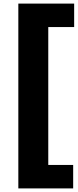

<svg xmlns="http://www.w3.org/2000/svg" viewBox="-20 -828 432 1068"><path d="M82 220V-808H392.5V-677.5H248.5V89.5H387V220Z"/></svg>

Font: Encode Sans SemiExpanded
Style: Bold
Weight: 700
Width: 6
Designer: Multiple Designers
Foundry: Impallari Type
Version: Version 3.002